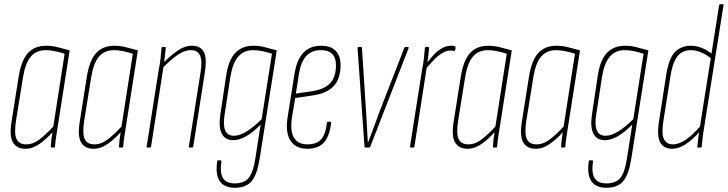

<svg xmlns="http://www.w3.org/2000/svg" viewBox="-20 -703 3468 915"><path d="M101 6Q59 6 41.5 -24.5Q24 -55 35 -123L69 -338Q81 -414 112.5 -449.5Q144 -485 200 -485Q230 -485 257 -477.5Q284 -470 312 -463L257 -112Q251 -74 247.5 -51.5Q244 -29 242 -4Q242 0 238 0H225Q222 0 222 -4Q223 -21 225 -39Q227 -57 230 -73Q203 -42 169.5 -18Q136 6 101 6ZM105 -15Q138 -15 169.5 -39.5Q201 -64 234 -100L288 -447Q266 -454 242.5 -459Q219 -464 199 -464Q153 -464 127 -433.5Q101 -403 90 -337L56 -126Q47 -67 58.5 -41Q70 -15 105 -15Z M426 6Q384 6 366.5 -24.5Q349 -55 360 -123L394 -338Q406 -414 437.5 -449.5Q469 -485 525 -485Q555 -485 582 -477.5Q609 -470 637 -463L582 -112Q576 -74 572.5 -51.5Q569 -29 567 -4Q567 0 563 0H550Q547 0 547 -4Q548 -21 550 -39Q552 -57 555 -73Q528 -42 494.5 -18Q461 6 426 6ZM430 -15Q463 -15 494.5 -39.5Q526 -64 559 -100L613 -447Q591 -454 567.5 -459Q544 -464 524 -464Q478 -464 452 -433.5Q426 -403 415 -337L381 -126Q372 -67 383.5 -41Q395 -15 430 -15Z M884 0Q879 0 880 -5L935 -353Q945 -410 934 -437Q923 -464 890 -464Q858 -464 824 -439.5Q790 -415 754 -378L757 -402Q788 -434 823.5 -459.5Q859 -485 894 -485Q936 -485 951.5 -455.5Q967 -426 956 -356L901 -5Q900 0 896 0ZM683 0Q678 0 679 -5L736 -368Q742 -396 745 -423.5Q748 -451 750 -475Q750 -479 754 -479H767Q770 -479 770 -475Q768 -452 765 -427.5Q762 -403 759 -386V-384L700 -5Q699 0 694 0Z M1188 -485Q1218 -485 1244 -477.5Q1270 -470 1299 -463L1218 50Q1206 128 1179.5 160Q1153 192 1098 192Q1065 192 1044 177.5Q1023 163 1016 135Q1009 107 1015 66Q1015 61 1019 61H1031Q1036 61 1035 67Q1027 120 1042.5 145.5Q1058 171 1099 171Q1144 171 1165.5 144.5Q1187 118 1197 51L1222 -109Q1184 -71 1152 -53Q1120 -35 1091 -35Q1053 -35 1037 -66Q1021 -97 1030 -157L1057 -338Q1068 -415 1100.5 -450Q1133 -485 1188 -485ZM1095 -56Q1147 -56 1227 -135L1276 -447Q1255 -454 1231.5 -459Q1208 -464 1187 -464Q1142 -464 1115.5 -433.5Q1089 -403 1078 -337L1050 -154Q1035 -56 1095 -56Z M1445 6Q1389 6 1364.5 -32Q1340 -70 1350 -141L1383 -348Q1394 -418 1425.5 -451.5Q1457 -485 1511 -485Q1555 -485 1579 -461.5Q1603 -438 1603 -393Q1603 -329 1571 -293.5Q1539 -258 1469 -248L1387 -236L1371 -141Q1362 -78 1381 -46.5Q1400 -15 1445 -15Q1489 -15 1510.5 -39Q1532 -63 1538 -119Q1538 -123 1542 -123H1554Q1559 -123 1558 -118Q1551 -54 1524 -24Q1497 6 1445 6ZM1390 -257 1465 -268Q1526 -277 1553.5 -306.5Q1581 -336 1581 -392Q1581 -464 1509 -464Q1465 -464 1439 -435.5Q1413 -407 1404 -347Z M1721 0Q1717 0 1717 -5L1684 -473Q1684 -479 1688 -479H1700Q1705 -479 1705 -473L1725 -164Q1727 -129 1729 -94Q1731 -59 1733 -24H1734Q1748 -59 1760.5 -94Q1773 -129 1786 -164L1906 -473Q1908 -479 1912 -479H1925Q1929 -479 1927 -473L1745 -5Q1744 0 1740 0Z M1938 0Q1933 0 1934 -5L1991 -368Q1997 -396 2000 -423.5Q2003 -451 2005 -475Q2005 -479 2009 -479H2022Q2025 -479 2025 -475Q2023 -452 2020 -427.5Q2017 -403 2014 -386V-384L1955 -5Q1954 0 1949 0ZM2006 -372 2009 -397Q2024 -416 2042 -436.5Q2060 -457 2082.5 -471Q2105 -485 2129 -485Q2134 -485 2139.5 -484.5Q2145 -484 2149 -482Q2151 -481 2151 -478Q2151 -475 2150.5 -470.5Q2150 -466 2148 -463Q2147 -459 2143 -460Q2140 -461 2136 -461.5Q2132 -462 2126 -462Q2106 -462 2085 -448.5Q2064 -435 2044.5 -414Q2025 -393 2006 -372Z M2208 6Q2166 6 2148.5 -24.5Q2131 -55 2142 -123L2176 -338Q2188 -414 2219.5 -449.5Q2251 -485 2307 -485Q2337 -485 2364 -477.5Q2391 -470 2419 -463L2364 -112Q2358 -74 2354.5 -51.5Q2351 -29 2349 -4Q2349 0 2345 0H2332Q2329 0 2329 -4Q2330 -21 2332 -39Q2334 -57 2337 -73Q2310 -42 2276.5 -18Q2243 6 2208 6ZM2212 -15Q2245 -15 2276.5 -39.5Q2308 -64 2341 -100L2395 -447Q2373 -454 2349.5 -459Q2326 -464 2306 -464Q2260 -464 2234 -433.5Q2208 -403 2197 -337L2163 -126Q2154 -67 2165.5 -41Q2177 -15 2212 -15Z M2533 6Q2491 6 2473.5 -24.5Q2456 -55 2467 -123L2501 -338Q2513 -414 2544.5 -449.5Q2576 -485 2632 -485Q2662 -485 2689 -477.5Q2716 -470 2744 -463L2689 -112Q2683 -74 2679.5 -51.5Q2676 -29 2674 -4Q2674 0 2670 0H2657Q2654 0 2654 -4Q2655 -21 2657 -39Q2659 -57 2662 -73Q2635 -42 2601.5 -18Q2568 6 2533 6ZM2537 -15Q2570 -15 2601.5 -39.5Q2633 -64 2666 -100L2720 -447Q2698 -454 2674.5 -459Q2651 -464 2631 -464Q2585 -464 2559 -433.5Q2533 -403 2522 -337L2488 -126Q2479 -67 2490.5 -41Q2502 -15 2537 -15Z M2959 -485Q2989 -485 3015 -477.5Q3041 -470 3070 -463L2989 50Q2977 128 2950.5 160Q2924 192 2869 192Q2836 192 2815 177.5Q2794 163 2787 135Q2780 107 2786 66Q2786 61 2790 61H2802Q2807 61 2806 67Q2798 120 2813.5 145.5Q2829 171 2870 171Q2915 171 2936.5 144.5Q2958 118 2968 51L2993 -109Q2955 -71 2923 -53Q2891 -35 2862 -35Q2824 -35 2808 -66Q2792 -97 2801 -157L2828 -338Q2839 -415 2871.5 -450Q2904 -485 2959 -485ZM2866 -56Q2918 -56 2998 -135L3047 -447Q3026 -454 3002.5 -459Q2979 -464 2958 -464Q2913 -464 2886.5 -433.5Q2860 -403 2849 -337L2821 -154Q2806 -56 2866 -56Z M3183 6Q3144 6 3127 -23Q3110 -52 3120 -121L3155 -347Q3168 -427 3197.5 -456Q3227 -485 3272 -485Q3300 -485 3327 -473.5Q3354 -462 3377 -443L3373 -421Q3350 -441 3323.5 -452.5Q3297 -464 3272 -464Q3249 -464 3230.5 -454Q3212 -444 3198 -418.5Q3184 -393 3176 -345L3141 -124Q3132 -63 3144.5 -39Q3157 -15 3187 -15Q3217 -15 3251.5 -39.5Q3286 -64 3321 -106L3318 -80Q3283 -39 3249 -16.5Q3215 6 3183 6ZM3307 0Q3303 0 3303 -4Q3305 -27 3308.5 -52Q3312 -77 3315 -93V-95L3407 -678Q3408 -683 3413 -683H3424Q3429 -683 3428 -678L3338 -111Q3333 -83 3329.5 -56Q3326 -29 3324 -4Q3324 0 3320 0Z"/></svg>

Font: Sofia Sans Extra Condensed Thin
Style: Italic
Weight: 250
Italic angle: -9°
Version: Version 4.100